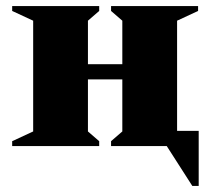

<svg xmlns="http://www.w3.org/2000/svg" viewBox="-20 -480 693 631"><path d="M89 -412 20 -444V-460H306V-444L269 -412V-269H382V-412L345 -444V-460H631V-444L562 -412V-50H633V131H612L528 0H345V-16L382 -48V-219H269V-48L306 -16V0H20V-16L89 -48Z"/></svg>

Font: Spectral ExtraBold
Style: Regular
Weight: 800
Designer: Jean-Baptiste Levee
Foundry: Production Type
Version: Version 2.001